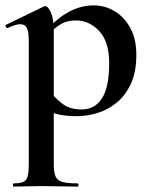

<svg xmlns="http://www.w3.org/2000/svg" viewBox="-25 -419 558 714"><path d="M26 275Q23 275 23 269Q23 263 26 263Q61 263 71.5 250Q82 237 82 194V-269Q82 -300 75 -314.5Q68 -329 50 -329Q42 -329 30 -325.5Q18 -322 4 -315Q0 -313 -3 -319Q-6 -325 -4 -326L138 -395Q140 -396 143 -396Q154 -396 164.5 -372Q175 -348 175 -303V194Q175 222 181.5 237Q188 252 207 257.5Q226 263 264 263Q267 263 267 269Q267 275 264 275Q236 275 201 274Q166 273 127 273Q99 273 72.5 274Q46 275 26 275ZM261 13Q222 13 194.5 7Q167 1 129 -12L164 -75Q186 -48 211.5 -30Q237 -12 280 -12Q327 -12 354 -53Q381 -94 381 -184Q381 -264 344 -303.5Q307 -343 257 -343Q220 -343 193 -324Q166 -305 140 -276L130 -288Q181 -347 227.5 -373Q274 -399 323 -399Q365 -399 401 -377.5Q437 -356 459.5 -315Q482 -274 482 -215Q482 -151 461.5 -107Q441 -63 408 -36.5Q375 -10 336.5 1.5Q298 13 261 13Z"/></svg>

Font: Cormorant Garamond Light
Style: Bold
Weight: 700
Version: Version 4.001